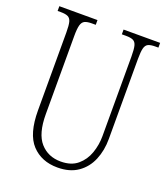

<svg xmlns="http://www.w3.org/2000/svg" viewBox="-133 -809 798 913"><g transform="rotate(20 265.5 -352.0)"><path d="M263 10Q182 10 133 -42.5Q84 -95 84 -214V-608Q84 -644 79.5 -661Q75 -678 62.5 -684Q50 -690 26 -690H10V-714H203V-690H183Q160 -690 147.5 -684Q135 -678 130 -660Q125 -642 125 -605V-210Q125 -111 164.5 -66.5Q204 -22 268 -22Q321 -22 353 -49Q385 -76 399.5 -117.5Q414 -159 414 -203V-607Q414 -643 409.5 -660.5Q405 -678 392.5 -684Q380 -690 356 -690H335V-714H520V-690H504Q481 -690 468.5 -684Q456 -678 451.5 -660Q447 -642 447 -606V-201Q447 -143 427 -95Q407 -47 366 -18.5Q325 10 263 10Z"/></g></svg>

Font: Noto Serif Tamil ExtraCondensed ExtraLight
Style: Italic
Weight: 200
Width: 2
Italic angle: -12°
Designer: Indian Type Foundry, Tom Grace, and the Monotype Design Team
Foundry: Monotype Imaging Inc.
Version: Version 2.003; ttfautohint (v1.8.4.7-5d5b)